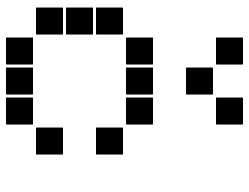

<svg xmlns="http://www.w3.org/2000/svg" viewBox="-115 -720 830 640"><g transform="rotate(90 300.0 -400.0)"><path d="M307 -795H393Q395 -795 395 -793V-707Q395 -705 393 -705H307Q305 -705 305 -707V-793Q305 -795 307 -795ZM107 -795H193Q195 -795 195 -793V-707Q195 -705 193 -705H107Q105 -705 105 -707V-793Q105 -795 107 -795ZM207 -695H293Q295 -695 295 -693V-607Q295 -605 293 -605H207Q205 -605 205 -607V-693Q205 -695 207 -695ZM307 -495H393Q395 -495 395 -493V-407Q395 -405 393 -405H307Q305 -405 305 -407V-493Q305 -495 307 -495ZM207 -495H293Q295 -495 295 -493V-407Q295 -405 293 -405H207Q205 -405 205 -407V-493Q205 -495 207 -495ZM107 -495H193Q195 -495 195 -493V-407Q195 -405 193 -405H107Q105 -405 105 -407V-493Q105 -495 107 -495ZM407 -395H493Q495 -395 495 -393V-307Q495 -305 493 -305H407Q405 -305 405 -307V-393Q405 -395 407 -395ZM7 -395H93Q95 -395 95 -393V-307Q95 -305 93 -305H7Q5 -305 5 -307V-393Q5 -395 7 -395ZM7 -295H93Q95 -295 95 -293V-207Q95 -205 93 -205H7Q5 -205 5 -207V-293Q5 -295 7 -295ZM407 -195H493Q495 -195 495 -193V-107Q495 -105 493 -105H407Q405 -105 405 -107V-193Q405 -195 407 -195ZM7 -195H93Q95 -195 95 -193V-107Q95 -105 93 -105H7Q5 -105 5 -107V-193Q5 -195 7 -195ZM307 -95H393Q395 -95 395 -93V-7Q395 -5 393 -5H307Q305 -5 305 -7V-93Q305 -95 307 -95ZM207 -95H293Q295 -95 295 -93V-7Q295 -5 293 -5H207Q205 -5 205 -7V-93Q205 -95 207 -95ZM107 -95H193Q195 -95 195 -93V-7Q195 -5 193 -5H107Q105 -5 105 -7V-93Q105 -95 107 -95Z"/></g></svg>

Font: Pixel Panel Black
Style: Regular
Weight: 900
Monospace: yes
Designer: Óliver Lalan
Foundry: Óliver Lalan
Version: Version 1.000; ttfautohint (v1.8.4.7-5d5b-dirty);gftools[0.9